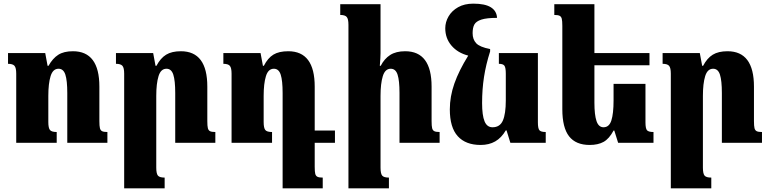

<svg xmlns="http://www.w3.org/2000/svg" viewBox="-20 -783 4219 1053"><path d="M569 0H349V-273Q349 -341 338.5 -373.5Q328 -406 301 -406Q270 -406 257.5 -365.5Q245 -325 245 -257V-114Q245 -81 254 -70Q263 -59 291 -59V0H69V-379Q69 -411 59.5 -422Q50 -433 24 -433V-492H228L241 -422H246Q269 -463 299.5 -482.5Q330 -502 380 -502Q525 -502 525 -308V-119Q525 -92 528 -80Q531 -68 540 -63.5Q549 -59 569 -59Z M1161 0H941V-273Q941 -341 930.5 -373.5Q920 -406 893 -406Q862 -406 849.5 -365.5Q837 -325 837 -257V136Q837 169 846 180Q855 191 883 191V250H661V-379Q661 -411 651.5 -422Q642 -433 616 -433V-492H820L833 -422H838Q860 -464 891 -483Q922 -502 972 -502Q1117 -502 1117 -308V-119Q1117 -92 1120 -80Q1123 -68 1132 -63.5Q1141 -59 1161 -59Z M1706 0V132Q1706 159 1709 170.5Q1712 182 1721 186.5Q1730 191 1750 191V250H1530V-273Q1530 -341 1519.5 -373.5Q1509 -406 1482 -406Q1451 -406 1438.5 -365.5Q1426 -325 1426 -257V-114Q1426 -81 1435 -70Q1444 -59 1472 -59V0H1250V-379Q1250 -411 1240.5 -422Q1231 -433 1205 -433V-492H1409L1422 -422H1427Q1449 -465 1479.5 -483.5Q1510 -502 1561 -502Q1706 -502 1706 -308V-67H1817V0Z M2391 0H2171V-273Q2171 -341 2160.5 -373.5Q2150 -406 2123 -406Q2092 -406 2079.5 -365.5Q2067 -325 2067 -257V136Q2067 169 2076 180Q2085 191 2113 191V250H1891V-647Q1891 -679 1881.5 -690Q1872 -701 1846 -701V-760H2067V-492Q2067 -468 2063 -422H2068Q2088 -461 2120 -481.5Q2152 -502 2202 -502Q2347 -502 2347 -308V-119Q2347 -92 2350 -80Q2353 -68 2362 -63.5Q2371 -59 2391 -59Z M2973 -59V0H2779L2758 -68H2754Q2730 -27 2696 -7.5Q2662 12 2616 12Q2534 12 2490.5 -36Q2447 -84 2447 -183Q2447 -254 2472 -325Q2497 -396 2548 -478Q2490 -493 2456 -533Q2422 -573 2422 -628Q2422 -662 2440 -693Q2458 -724 2492.5 -743.5Q2527 -763 2576 -763Q2640 -763 2672 -743Q2704 -723 2706 -685Q2649 -685 2620 -675.5Q2591 -666 2581.5 -648.5Q2572 -631 2572 -601Q2572 -567 2591.5 -546Q2611 -525 2668 -514V-501Q2645 -429 2634.5 -361Q2624 -293 2624 -218Q2624 -150 2637.5 -117.5Q2651 -85 2681 -85Q2722 -85 2738 -122Q2754 -159 2754 -232V-379Q2754 -412 2746.5 -422.5Q2739 -433 2716 -433V-492H2930V-112Q2930 -78 2938.5 -68.5Q2947 -59 2973 -59Z M3564 -59V0H3370L3349 -67H3345Q3321 -22 3290.5 -5Q3260 12 3214 12Q3138 12 3101 -35.5Q3064 -83 3064 -184V-641Q3064 -668 3061 -680Q3058 -692 3049 -696.5Q3040 -701 3020 -701V-760H3240V-492H3542V-425H3240V-220Q3240 -153 3251.5 -119Q3263 -85 3290 -85Q3321 -85 3333 -122.5Q3345 -160 3345 -232V-323H3520V-112Q3520 -78 3528.5 -68.5Q3537 -59 3564 -59Z M4159 0H3939V-273Q3939 -341 3928.5 -373.5Q3918 -406 3891 -406Q3860 -406 3847.5 -365.5Q3835 -325 3835 -257V136Q3835 169 3844 180Q3853 191 3881 191V250H3659V-379Q3659 -411 3649.5 -422Q3640 -433 3614 -433V-492H3818L3831 -422H3836Q3858 -464 3889 -483Q3920 -502 3970 -502Q4115 -502 4115 -308V-119Q4115 -92 4118 -80Q4121 -68 4130 -63.5Q4139 -59 4159 -59Z"/></svg>

Font: Noto Serif Armenian Black Narrow
Style: Regular
Weight: 900
Width: 4
Designer: Monotype Design team
Foundry: Monotype Imaging Inc.
Version: Version 1.000